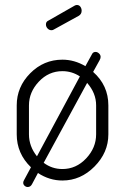

<svg xmlns="http://www.w3.org/2000/svg" viewBox="-20 -717 501 769"><path d="M47 -179V-295Q47 -369 101 -423.5Q155 -478 230 -478Q278 -478 322 -452L349 -501Q353 -509 363 -509Q370 -509 376.5 -503Q383 -497 383 -489Q383 -483 379 -476L353 -429Q414 -375 414 -295V-179Q414 -106 358.5 -50Q303 6 230 6Q178 6 132 -24L108 21Q102 32 91 32Q84 32 78.5 27Q73 22 73 15Q73 10 76 5L104 -47Q47 -102 47 -179ZM96 -179Q96 -131 128 -91L300 -411Q268 -432 230 -432Q175 -432 135.5 -390Q96 -348 96 -295ZM155 -65Q188 -40 230 -40Q285 -40 325 -82.5Q365 -125 365 -179V-295Q365 -344 329 -385ZM164 -619Q164 -630 173 -634L280 -695Q284 -697 288 -697Q297 -697 302 -690Q307 -683 307 -674Q307 -661 296 -654L196 -599Q192 -596 186 -596Q177 -596 170.5 -603Q164 -610 164 -619Z"/></svg>

Font: Terminal Dosis
Style: Light
Weight: 300
Designer: EdgarTolentino, PabloImpallari, IginoMarini
Foundry: EdgarTolentino, PabloImpallari, IginoMarini
Version: Version 1.006